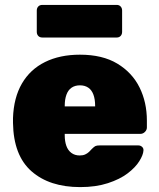

<svg xmlns="http://www.w3.org/2000/svg" viewBox="-20 -753 649 783"><path d="M307 10Q182 10 108.5 -54.5Q35 -119 33 -252Q33 -256 33 -262.5Q33 -269 33 -272Q36 -355 69.5 -412.5Q103 -470 163.5 -500Q224 -530 306 -530Q398 -530 458.5 -493.5Q519 -457 549 -396.5Q579 -336 579 -261V-233Q579 -223 571 -215Q563 -207 552 -207H244Q244 -207 244 -205Q244 -203 244 -201Q244 -177 250.5 -158.5Q257 -140 271 -129.5Q285 -119 305 -119Q318 -119 327 -123Q336 -127 343 -133.5Q350 -140 355 -146Q364 -155 369.5 -157.5Q375 -160 387 -160H544Q553 -160 559.5 -154Q566 -148 565 -139Q564 -121 548 -95.5Q532 -70 500.5 -46Q469 -22 420 -6Q371 10 307 10ZM244 -319H368V-321Q368 -348 361 -367Q354 -386 340 -395.5Q326 -405 306 -405Q286 -405 272 -395.5Q258 -386 251 -367Q244 -348 244 -321ZM153 -600Q142 -600 136 -606.5Q130 -613 130 -623V-710Q130 -720 136 -726.5Q142 -733 153 -733H456Q466 -733 472 -726.5Q478 -720 478 -710V-623Q478 -613 472 -606.5Q466 -600 456 -600Z"/></svg>

Font: Rubik ExtraBold
Style: Regular
Weight: 800
Designer: Hubert and Fischer
Foundry: Hubert and Fischer
Version: Version 2.300;gftools[0.9.30]